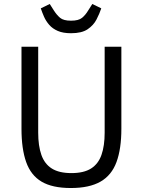

<svg xmlns="http://www.w3.org/2000/svg" viewBox="-20 -933 718 965"><path d="M88 -698H172V-266Q172 -200 188 -154.5Q204 -109 240.5 -86Q277 -63 339 -63Q401 -63 437.5 -86Q474 -109 490 -154.5Q506 -200 506 -266V-698H590V-286Q590 -185 565.5 -118.5Q541 -52 485 -20Q429 12 336 12Q243 12 189 -20Q135 -52 111.5 -118.5Q88 -185 88 -286ZM337 -766Q297 -766 270.5 -777.5Q244 -789 227.5 -808Q211 -827 201.5 -848.5Q192 -870 185 -891L230 -913L251 -880Q265 -858 282 -843.5Q299 -829 337 -829Q375 -829 392.5 -843.5Q410 -858 423 -880L444 -913L489 -891Q480 -864 465 -835Q450 -806 420.5 -786Q391 -766 337 -766Z"/></svg>

Font: IBM Plex Sans Var
Style: Regular
Weight: 400
Designer: Mike Abbink, Paul van der Laan, Pieter van Rosmalen
Foundry: Bold Monday
Version: Version 3.000